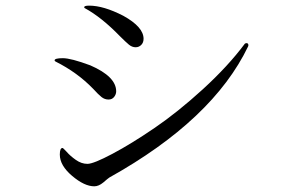

<svg xmlns="http://www.w3.org/2000/svg" viewBox="-20 -692 1040 685"><path d="M174.8 -476.6Q174.8 -484.4 204.1 -484.4Q233.4 -484.4 301.8 -459Q394.5 -418.9 394.5 -366.2Q394.5 -355.5 387.2 -346.2Q379.9 -336.9 367.2 -336.9Q353.5 -336.9 342.3 -345.7Q331.1 -354.5 312.5 -375Q255.9 -433.6 177.7 -472.7Q174.8 -474.6 174.8 -476.6ZM193.4 -140.6Q193.4 -164.1 203.1 -164.1Q205.1 -164.1 217.8 -150.4Q230.5 -135.7 250.5 -121.6Q270.5 -107.4 292 -107.4Q313.5 -107.4 380.9 -143.1Q448.2 -178.7 531.2 -235.4Q614.3 -292 704.1 -374Q793.9 -456.1 853.5 -536.1Q856.4 -538.1 859.4 -538.1Q866.2 -538.1 866.2 -530.3L865.2 -526.4Q739.3 -264.6 370.1 -58.6Q364.3 -54.7 348.6 -41Q332 -27.3 316.4 -27.3Q281.2 -27.3 237.3 -64.5Q193.4 -101.6 193.4 -140.6ZM280.3 -666Q280.3 -671.9 297.9 -671.9Q349.6 -671.9 419.9 -635.7Q492.2 -595.7 492.2 -553.7Q492.2 -540 483.9 -531.7Q475.6 -523.4 463.9 -523.4Q451.2 -523.4 439.9 -532.7Q428.7 -542 408.2 -562.5Q341.8 -630.9 282.2 -663.1Q280.3 -665 280.3 -666Z"/></svg>

Font: GenEi Koburi Mincho v6
Style: Regular
Weight: 400
Designer: o_tamon (Modified)
Foundry: o_tamon / Adobe Systems Incorporated
Version: Version 6.1